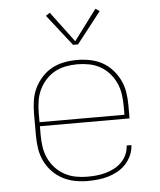

<svg xmlns="http://www.w3.org/2000/svg" viewBox="-53 -792 707 847"><g transform="rotate(-5 300.0 -369.0)"><path d="M301 8Q273 8 244.5 2.5Q216 -3 190.5 -16.5Q165 -30 145 -51Q125 -72 112.5 -98Q100 -124 95.5 -152.5Q91 -181 91 -210V-310Q91 -339 95.5 -367.5Q100 -396 112.5 -421.5Q125 -447 144.5 -468.5Q164 -490 189 -503.5Q214 -517 242.5 -522.5Q271 -528 300 -528Q329 -528 357.5 -522.5Q386 -517 411 -503.5Q436 -490 455.5 -468.5Q475 -447 487.5 -421.5Q500 -396 504.5 -367.5Q509 -339 509 -310V-251H112V-210Q112 -184 116 -158Q120 -132 131 -108.5Q142 -85 160 -65.5Q178 -46 201 -33.5Q224 -21 249.5 -16Q275 -11 301 -11Q322 -11 342.5 -13Q363 -15 382.5 -20.5Q402 -26 420.5 -35.5Q439 -45 453.5 -59.5Q468 -74 476.5 -93Q485 -112 486 -133H507Q506 -110 496.5 -88.5Q487 -67 471.5 -50Q456 -33 435.5 -21.5Q415 -10 393 -3.5Q371 3 347.5 5.5Q324 8 301 8ZM112 -269H488V-310Q488 -336 484 -362Q480 -388 469 -411.5Q458 -435 440.5 -454.5Q423 -474 400.5 -486.5Q378 -499 352 -504Q326 -509 300 -509Q274 -509 248 -504Q222 -499 199.5 -486.5Q177 -474 159.5 -454.5Q142 -435 131 -411.5Q120 -388 116 -362Q112 -336 112 -310ZM289 -596 181 -734 199 -746 300 -611 401 -746 419 -734 311 -596Z"/></g></svg>

Font: Zed Sans Thin Extended
Style: Regular
Weight: 100
Width: 7
Designer: Belleve Invis
Foundry: Belleve Invis
Version: Version 1.0.0; ttfautohint (v1.8.4)